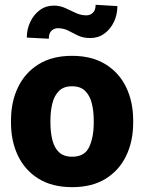

<svg xmlns="http://www.w3.org/2000/svg" viewBox="-20 -771 602 801"><path d="M25.9 -258.8V-269Q25.9 -346.2 55.2 -407Q84.5 -467.8 141.1 -502.9Q197.8 -538.1 280.3 -538.1Q363.3 -538.1 420.2 -502.9Q477.1 -467.8 506.3 -407Q535.6 -346.2 535.6 -269V-258.8Q535.6 -181.6 506.3 -120.8Q477.1 -60.1 420.4 -25.1Q363.8 9.8 281.2 9.8Q198.2 9.8 141.4 -25.1Q84.5 -60.1 55.2 -120.8Q25.9 -181.6 25.9 -258.8ZM190.4 -269V-258.8Q190.4 -219.2 198.5 -187Q206.5 -154.8 226.1 -136Q245.6 -117.2 281.2 -117.2Q333.5 -117.2 352.3 -158.2Q371.1 -199.2 371.1 -258.8V-269Q371.1 -307.6 363 -339.8Q355 -372.1 335.4 -391.6Q315.9 -411.1 280.3 -411.1Q245.6 -411.1 226.1 -391.6Q206.5 -372.1 198.5 -339.8Q190.4 -307.6 190.4 -269ZM378.9 -751 469.7 -745.6Q469.7 -710 455.3 -679.7Q440.9 -649.4 415.5 -630.9Q390.1 -612.3 356.9 -612.3Q326.7 -612.3 305.4 -622.6Q284.2 -632.8 264.9 -643.1Q245.6 -653.3 220.7 -653.3Q205.6 -653.3 194.6 -642.6Q183.6 -631.8 183.6 -609.4L91.8 -614.3Q91.8 -648.9 106.2 -679.4Q120.6 -710 146 -728.8Q171.4 -747.6 204.6 -747.6Q230 -747.6 252 -737.5Q273.9 -727.5 295.4 -717.3Q316.9 -707 340.3 -707Q356 -707 367.4 -717.8Q378.9 -728.5 378.9 -751Z"/></svg>

Font: Vazirmatn RD UI FD Black
Style: Regular
Weight: 900
Designer: Saber Rastikerdar
Foundry: Saber Rastikerdar
Version: Version 33.003